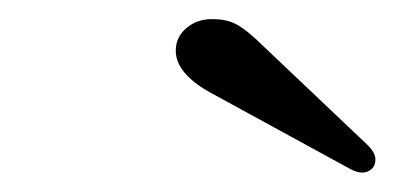

<svg xmlns="http://www.w3.org/2000/svg" viewBox="-20 -760 413 201"><path d="M345 -584 204 -661Q164 -682 164 -707Q164 -721 175 -730.5Q186 -740 202 -740Q216 -740 225.5 -735.5Q235 -731 248 -719L365 -608Q373 -600 373 -593Q373 -584 365 -580.5Q357 -577 345 -584Z"/></svg>

Font: Instrument Serif
Style: Italic
Weight: 400
Italic angle: -13°
Designer: Rodrigo Fuenzalida
Foundry: fragTYPE
Version: Version 1.000; ttfautohint (v1.8.4.7-5d5b);gftools[0.9.27]